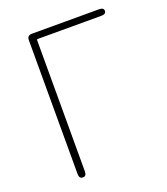

<svg xmlns="http://www.w3.org/2000/svg" viewBox="-134 -820 797 914"><g transform="rotate(-20 264.5 -363.0)"><path d="M129 0Q110 0 110 -24V-702Q110 -726 134 -726H474Q498 -726 498 -710Q498 -693 474 -693H152Q147 -693 147 -688V-24Q147 0 129 0Z"/></g></svg>

Font: Resource Han Rounded KR ExtraLight
Style: Regular
Weight: 250
Designer: Cyano Hao (round all glyphs); Ryoko NISHIZUKA 西塚涼子 (kana, bopomofo & ideographs); Paul D. Hunt (Latin, Greek & Cyrillic)
Foundry: Cyano Hao
Version: 0.990